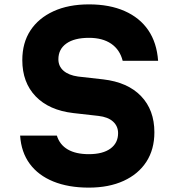

<svg xmlns="http://www.w3.org/2000/svg" viewBox="-20 -839 790 878"><path d="M240 -219Q253 -177 290 -155.5Q327 -134 386 -134Q450 -134 485 -159.5Q520 -185 520 -230Q520 -262 497 -283Q474 -304 430 -309L315 -322Q204 -335 143 -398.5Q82 -462 82 -564Q82 -643 119 -699.5Q156 -756 224.5 -787.5Q293 -819 387 -819Q481 -819 550 -788.5Q619 -758 658 -701Q697 -644 703 -561H541Q528 -612 488.5 -639Q449 -666 387 -666Q320 -666 283.5 -640Q247 -614 247 -568Q247 -536 270.5 -515.5Q294 -495 337 -489L452 -476Q564 -463 625 -399.5Q686 -336 686 -234Q686 -156 649.5 -99.5Q613 -43 545.5 -12Q478 19 386 19Q293 19 224 -9Q155 -37 116 -90Q77 -143 72 -219Z"/></svg>

Font: Martian Mono SemiExpanded SemiExpanded
Style: Bold
Weight: 700
Width: 6
Monospace: yes
Version: Version 1.000